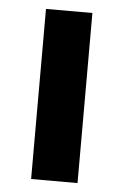

<svg xmlns="http://www.w3.org/2000/svg" viewBox="-45 -580 395 614"><g transform="rotate(5 152.5 -273.0)"><path d="M227 0H78V-546H227Z"/></g></svg>

Font: Noto Sans Armenian
Style: Bold
Weight: 700
Version: Version 2.007